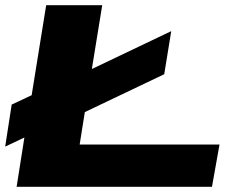

<svg xmlns="http://www.w3.org/2000/svg" viewBox="-27 -720 911 740"><path d="M37 0 67 -190 -7 -155 18 -317 95 -353 151 -700H367L327 -454L633 -600L606 -434L300 -288L280 -163H819L790 0Z"/></svg>

Font: Georama ExtraExtended
Style: Bold Italic
Weight: 700
Width: 8
Italic angle: -9°
Designer: Jean-Baptiste Levee
Foundry: Production Type
Version: Version 1.000